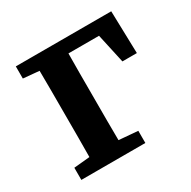

<svg xmlns="http://www.w3.org/2000/svg" viewBox="-119 -610 721 725"><g transform="rotate(-30 242.0 -247.5)"><path d="M106 0Q106 -30 106.5 -67.5Q107 -105 107 -144Q107 -183 107 -218V-277Q107 -312 107 -351Q107 -390 106.5 -427.5Q106 -465 106 -495H234Q234 -465 233.5 -427.5Q233 -390 233 -351Q233 -312 233 -277V-218Q233 -183 233 -144Q233 -105 233.5 -67.5Q234 -30 234 0ZM195 -438V-495H453L458 -310H395L357 -483L412 -438ZM37 0V-53L143 -63H197L316 -53V0ZM37 -442V-495H164V-432H145Z"/></g></svg>

Font: Source Serif 4 SemiBold
Style: Regular
Weight: 600
Designer: Frank Grießhammer
Foundry: Adobe Systems Incorporated
Version: Version 4.004;hotconv 1.0.116;makeotfexe 2.5.65601